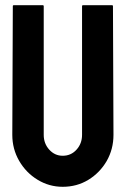

<svg xmlns="http://www.w3.org/2000/svg" viewBox="-20 -716 500 746"><path d="M223.6 9.8Q170.9 9.8 126 -17.6Q81.1 -44.9 54.4 -91.1Q27.8 -137.2 27.8 -191.9L29.8 -691.9Q29.8 -695.8 33.7 -695.8H146Q149.9 -695.8 149.9 -691.9V-191.9Q149.9 -158.2 171.4 -134.5Q192.9 -110.8 223.6 -110.8Q255.9 -110.8 277.3 -134.5Q298.8 -158.2 298.8 -191.9V-691.9Q298.8 -695.8 302.7 -695.8H415Q418.9 -695.8 418.9 -691.9L420.9 -191.9Q420.9 -136.7 394.5 -90.3Q367.7 -44.4 323.2 -17.3Q278.8 9.8 223.6 9.8Z"/></svg>

Font: Bayon
Style: Regular
Weight: 400
Designer: Danh Hong
Version: Version 8.001; ttfautohint (v1.8.3)